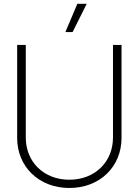

<svg xmlns="http://www.w3.org/2000/svg" viewBox="-20 -959 714 989"><path d="M337.4 9.3C494.1 9.3 606 -100.1 606 -248.5V-727.5H562V-250.5C562 -125.5 469.2 -33.2 337.4 -33.2C205.1 -33.2 112.8 -125.5 112.8 -250.5V-727.5H68.4V-248.5C68.4 -100.1 180.7 9.3 337.4 9.3ZM316.9 -793.9H354L426.8 -939.5H378.4Z"/></svg>

Font: Raveo Display Display ExLight
Style: Regular
Weight: 200
Designer: Jakub Foglar, Rasmus Andersson (Inter)
Foundry: Jakubfoglar.com
Version: Version 1.100;Glyphs 3.2.3 (3260)